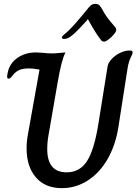

<svg xmlns="http://www.w3.org/2000/svg" viewBox="-20 -966 711 996"><path d="M118 -196Q118 -234 125 -270L185 -605Q180 -605 164.5 -608Q149 -611 129 -611Q100 -611 80.5 -603Q61 -595 45 -574Q40 -567 35 -562.5Q30 -558 25 -558Q17 -558 17 -568Q17 -575 18.5 -581Q20 -587 20 -589Q29 -636 69.5 -665Q110 -694 166 -694Q177 -694 203 -692Q226 -689 252 -689Q266 -689 278 -690.5Q290 -692 295 -692Q311 -694 320 -694Q300 -660 279 -538L232 -267Q225 -228 225 -193Q225 -72 326 -72Q393 -72 430.5 -129Q468 -186 490 -321L538 -621Q541 -640 559 -659.5Q577 -679 602.5 -691.5Q628 -704 651 -704Q660 -704 664 -702Q668 -700 668 -693Q668 -686 661 -674Q647 -646 642 -613L594 -306Q579 -211 537 -139Q495 -67 433.5 -28.5Q372 10 301 10Q214 10 166 -46Q118 -102 118 -196ZM505 -757Q477 -791 436 -867L430 -859Q385 -809 359 -786.5Q333 -764 315 -764Q301 -764 301 -771Q301 -778 314 -788Q339 -808 373.5 -847.5Q408 -887 428 -912Q440 -928 450 -937Q460 -946 475 -946Q486 -946 492 -941.5Q498 -937 506 -925Q522 -895 535 -877Q548 -859 577 -826Q583 -819 583 -812Q583 -804 576.5 -795Q570 -786 556 -772Q531 -750 521 -750Q510 -750 505 -757Z"/></svg>

Font: Charm
Style: Bold
Weight: 700
Designer: Katatrad Aksorn Co.,Ltd.
Foundry: Cadson Demak Co.,Ltd.
Version: Version 1.001